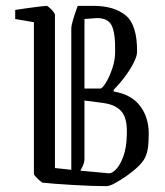

<svg xmlns="http://www.w3.org/2000/svg" viewBox="-20 -628 565 657"><path d="M32 -563V-594Q45 -596 69 -599.5Q93 -603 114.5 -605.5Q136 -608 140 -608Q142 -608 149 -602Q156 -596 162 -588.5Q168 -581 168 -578V-53L224 -47V-530Q224 -541 230.5 -562.5Q237 -584 246 -608H299Q371 -608 410.5 -575Q450 -542 449 -450Q449 -437 438 -414.5Q427 -392 408.5 -367Q390 -342 369 -321V-315Q429 -305 459 -266Q489 -227 489 -170Q489 -145 486.5 -124.5Q484 -104 476 -88Q470 -75 453 -58.5Q436 -42 414.5 -27Q393 -12 374 -1.5Q355 9 344 9Q323 9 293 8Q263 7 230.5 5Q198 3 170 1Q142 -1 125 -3Q123 -4 116 -10Q109 -16 102.5 -23Q96 -30 96 -33V-552ZM310 -566 269 -563V-325H323Q330 -325 342 -344.5Q354 -364 364 -393Q374 -422 374 -451Q375 -517 361.5 -542Q348 -567 310 -566ZM352 -35Q363 -34 377 -48.5Q391 -63 402 -92.5Q413 -122 414 -168Q416 -222 396.5 -245.5Q377 -269 337 -275L269 -284V-83Q269 -77 266.5 -68.5Q264 -60 255 -44Z"/></svg>

Font: Grenze Gotisch Light
Style: Regular
Weight: 300
Designer: Renata Polastri
Foundry: Omnibus-Type
Version: Version 1.001